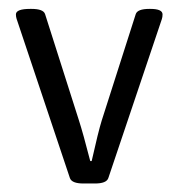

<svg xmlns="http://www.w3.org/2000/svg" viewBox="-20 -417 407 438"><path d="M170.4 1.6Q143.9 1.6 139.5 -10.7L17.8 -374.2Q16.3 -378.9 16.3 -384.1Q16.3 -396.7 48.8 -396.7H51.9Q78.9 -396.7 82.8 -384.9L159.7 -143.5Q169.6 -113 185.9 -49.5H189.1Q204.1 -116.5 212 -141.9L289.7 -384.9Q293.7 -396.7 320.7 -396.7H323Q350.8 -396.7 350.8 -384.1Q350.8 -378.1 349.2 -373.4L227.1 -10.7Q222.8 1.6 196.6 1.6Z"/></svg>

Font: Jaldi
Style: Regular
Weight: 400
Designer: Pablo Cosgaya and Nicolas Silva
Foundry: Omnibus-Type
Version: Version 1.001;PS 001.001;hotconv 1.0.70;makeotf.lib2.5.58329